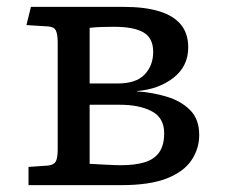

<svg xmlns="http://www.w3.org/2000/svg" viewBox="-20 -539 655 559"><path d="M63 0V-53L120 -57Q137 -59 142.5 -69Q148 -79 148 -105V-414Q148 -440 142.5 -450.5Q137 -461 120 -462L57 -466L70 -519H340Q402 -519 444 -506Q486 -493 507 -467Q528 -441 528 -401Q528 -346 485 -312.5Q442 -279 379 -274V-273Q424 -270 465.5 -257.5Q507 -245 533.5 -218.5Q560 -192 560 -146Q560 -106 537.5 -72.5Q515 -39 465.5 -19.5Q416 0 334 0ZM332 -58Q373 -58 401 -66.5Q429 -75 443.5 -95.5Q458 -116 458 -151Q458 -196 422 -215Q386 -234 329 -234H241V-62Q262 -61 288.5 -59.5Q315 -58 332 -58ZM241 -296H323Q376 -296 401 -322Q426 -348 426 -388Q426 -428 398 -444.5Q370 -461 312 -461Q299 -461 278.5 -460.5Q258 -460 241 -458Z"/></svg>

Font: Literata Variable Black
Style: Regular
Weight: 900
Designer: Latin by Veronika Burian and Jose Scaglione. Greek by Irene Vlachou. Cyrillic by Vera Evstafieva.
Foundry: TypeTogether
Version: Version 3.021